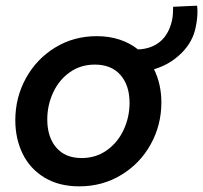

<svg xmlns="http://www.w3.org/2000/svg" viewBox="-20 -658 726 686"><path d="M34.7 -228.5Q34.7 -309.6 72.5 -378.4Q110.4 -447.3 176.8 -488Q243.2 -528.8 325.7 -528.8Q369.6 -528.8 407 -516.6Q444.3 -504.4 473.1 -481.4Q522.5 -483.4 553.7 -510.7Q585 -538.1 595.2 -588.4Q598.6 -605.5 598.6 -633.8L684.1 -637.7Q685.5 -628.9 685.5 -617.2Q685.5 -590.3 679.2 -561Q668.9 -507.8 627.4 -467.3Q585.9 -426.8 530.3 -410.6Q556.6 -356.9 556.6 -292Q556.6 -211.4 518.6 -142.6Q480.5 -73.7 413.3 -33Q346.2 7.8 263.2 7.8Q190.4 7.8 138.7 -23.7Q86.9 -55.2 60.8 -108.9Q34.7 -162.6 34.7 -228.5ZM442.9 -290.5Q442.9 -353 410.4 -390.1Q377.9 -427.2 318.8 -427.2Q268.1 -427.2 229.5 -399.9Q190.9 -372.6 169.9 -327.4Q148.9 -282.2 148.9 -231.4Q148.9 -168.5 180.9 -130.9Q212.9 -93.3 272 -93.3Q322.3 -93.3 361.3 -120.8Q400.4 -148.4 421.6 -193.8Q442.9 -239.3 442.9 -290.5Z"/></svg>

Font: Reddit Sans Chocolate SemiBold
Style: Italic
Weight: 600
Italic angle: -11.25°
Designer: Stephen Hutchings
Version: Version 1.013